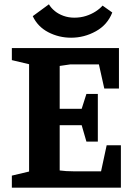

<svg xmlns="http://www.w3.org/2000/svg" viewBox="-20 -871 621 891"><path d="M35 0V-56L115 -75V-573L35 -592V-648H532V-460H464L439 -572H305L257 -565V-366H359L381 -435H434V-214H381L359 -290H257V-80Q272 -78 287.5 -77Q303 -76 321 -76H449L475 -197H541V0ZM310 -696Q253 -696 204 -721.5Q155 -747 132 -796L207 -851Q217 -834 234 -820Q251 -806 274.5 -797.5Q298 -789 325 -789Q354 -789 379 -797Q404 -805 424 -818Q444 -831 456 -845L501 -813Q479 -756 425 -726Q371 -696 310 -696Z"/></svg>

Font: Faustina Light
Style: Bold
Weight: 700
Version: Version 1.200